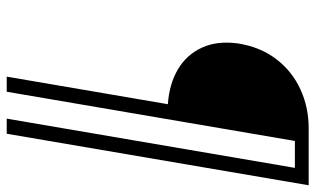

<svg xmlns="http://www.w3.org/2000/svg" viewBox="-208 -532 960 585"><g transform="rotate(90 272.5 -240.0)"><path d="M298 -271 214 220H260L410 -658H492L342 220H388L545 -700H527H500H417H371Q307 -700 252 -674.5Q197 -649 160.5 -601Q124 -553 113 -486Q104 -422 125.5 -375Q147 -328 192 -301.5Q237 -275 298 -271Z"/></g></svg>

Font: Jost* 300 Light Italic
Style: Italic
Weight: 300
Italic angle: -10°
Version: Version 3.200; ttfautohint (v0.97) -l 8 -r 50 -G 200 -x 14 -